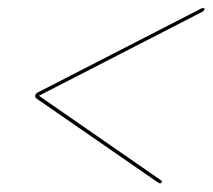

<svg xmlns="http://www.w3.org/2000/svg" viewBox="-20 -572 514 464"><path d="M73.5 -341 73 -340 468 -543Q471 -544.5 472.2 -546Q473.5 -547.5 474 -549.5Q474.5 -551 474 -551.8Q473.5 -552.5 471 -552.5Q470 -552.5 468.2 -552.2Q466.5 -552 464.5 -550.5L74 -350Q70 -348.5 68 -346.5Q66 -344.5 65 -341.5Q64 -337 69.5 -333L361 -131.5Q363 -130.5 364.2 -129.8Q365.5 -129 367 -129Q370.5 -129 371 -132Q371.5 -133.5 370.5 -135Q369.5 -136.5 368 -137Z"/></svg>

Font: Fraunces 120pt
Style: Bold Italic
Weight: 700
Italic angle: -16°
Version: Version 1.000;[b76b70a41]